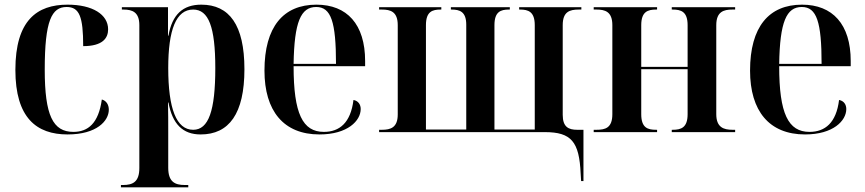

<svg xmlns="http://www.w3.org/2000/svg" viewBox="-20 -567 3713 824"><path d="M270 10C396 10 447 -49 447 -96C447 -118 436 -135 417 -140C403 -38 358 -1 295 -1C207 -1 172 -72 172 -268C172 -479 202 -537 266 -537C321 -537 337 -495 337 -369C420 -369 444 -403 444 -441C444 -505 377 -547 270 -547C139 -547 46 -480 46 -267C46 -61 137 10 270 10Z M499 237H788V227H773C730 227 702 213 702 153V2C702 -41 702 -86 701 -127H703C720 -34 765 10 841 10C963 10 1029 -79 1029 -270C1029 -460 964 -547 844 -547C765 -547 719 -505 703 -414H701V-536H503V-526H510C548 -526 578 -515 578 -459V154C578 213 551 227 508 227H499ZM809 -10C737 -10 702 -101 702 -275C702 -440 736 -526 809 -526C875 -526 904 -452 904 -275C904 -91 875 -10 809 -10Z M1351 10C1472 10 1528 -49 1528 -99C1528 -118 1518 -134 1497 -138C1485 -40 1437 -1 1370 -1C1279 -1 1240 -79 1240 -283H1547V-305C1547 -463 1469 -547 1338 -547C1196 -547 1115 -452 1115 -264C1115 -91 1197 10 1351 10ZM1422 -293H1240C1243 -473 1271 -537 1337 -537C1401 -537 1422 -473 1422 -293Z M2472 178 2474 210H2484V-10H2457C2420 -10 2395 -22 2395 -74V-459C2395 -517 2425 -526 2464 -526H2475V-536H2208V-526H2212C2247 -526 2275 -517 2275 -459V-11H2102V-459C2102 -517 2129 -526 2164 -526H2168V-536H1915V-526H1918C1953 -526 1981 -517 1981 -461V-11H1808V-459C1808 -518 1836 -526 1871 -526H1874V-536H1607V-526H1619C1656 -526 1687 -517 1687 -459V-76C1687 -19 1656 -10 1619 -10H1607V0H2318C2432 0 2466 41 2472 178Z M2528 0H2800V-10H2796C2760 -10 2732 -18 2732 -77V-270H2931V-77C2931 -19 2903 -10 2867 -10H2863V0H3135V-10H3124C3086 -10 3054 -20 3054 -77V-459C3054 -517 3086 -526 3123 -526H3135V-536H2863V-526H2867C2903 -526 2931 -517 2931 -459V-280H2732V-459C2732 -517 2760 -526 2796 -526H2800V-536H2528V-526H2540C2577 -526 2608 -517 2608 -459V-77C2608 -18 2578 -10 2540 -10H2528Z M3435 10C3556 10 3612 -49 3612 -99C3612 -118 3602 -134 3581 -138C3569 -40 3521 -1 3454 -1C3363 -1 3324 -79 3324 -283H3631V-305C3631 -463 3553 -547 3422 -547C3280 -547 3199 -452 3199 -264C3199 -91 3281 10 3435 10ZM3506 -293H3324C3327 -473 3355 -537 3421 -537C3485 -537 3506 -473 3506 -293Z"/></svg>

Font: Noto Serif Display SemiCondensed SemiBold
Style: Regular
Weight: 600
Width: 4
Designer: Monotype Design Team
Foundry: Monotype Imaging Inc.
Version: Version 2.009